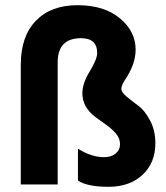

<svg xmlns="http://www.w3.org/2000/svg" viewBox="-20 -710 638 739"><path d="M578 -159Q578 -83 528.5 -37Q479 9 397.5 9Q316 9 280 -15V-138Q331 -105 381 -105Q408 -105 425 -119Q442 -133 442 -155Q442 -177 427 -195Q412 -213 391 -228Q370 -243 348 -259Q297 -297 297 -351Q297 -389 325.5 -435.5Q354 -482 354 -506Q354 -563 292 -563Q202 -563 202 -470V0H60V-461Q60 -570 118 -630Q176 -690 278.5 -690Q381 -690 441.5 -639.5Q502 -589 502 -519Q502 -462 460 -401Q447 -381 447 -368Q447 -355 467.5 -338Q488 -321 512.5 -303Q537 -285 557.5 -246.5Q578 -208 578 -159Z"/></svg>

Font: Hind Kochi
Style: Bold
Weight: 700
Designer: Dhruvi Tolia
Foundry: Indian Type Foundry
Version: Version 0.702;PS 1.0;hotconv 1.0.81;makeotf.lib2.5.63406